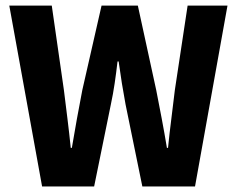

<svg xmlns="http://www.w3.org/2000/svg" viewBox="-20 -672 853 692"><path d="M131.7 0 13.5 -651.8H166.6L210.3 -347.5Q216.6 -296.1 223.1 -244.4Q229.5 -192.8 235 -139.1H239Q248 -192.8 257.4 -244.7Q266.8 -296.6 276.7 -347.5L346 -651.8H476.8L543 -347.5Q552.8 -297.6 562.7 -245.5Q572.6 -193.3 581.6 -139.1H585.6Q591 -193.3 597.7 -245.3Q604.4 -297.2 610.2 -347.5L656.2 -651.8H799.9L682.9 0H493L432.5 -295.8Q425.5 -333 419.3 -371.7Q413 -410.5 407.6 -450.5H403.6Q399 -410.5 393.3 -371.7Q387.6 -333 379.6 -295.8L319.3 0Z"/></svg>

Font: Source Sans 3 Variable
Style: Regular
Weight: 200
Designer: Paul D. Hunt
Foundry: Adobe Systems Incorporated
Version: Version 3.026